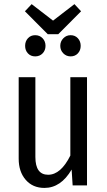

<svg xmlns="http://www.w3.org/2000/svg" viewBox="-20 -901 518 933"><path d="M341.8 -880.9 374 -846.2 263.2 -734.9H211.9L101.1 -846.2L133.8 -880.9L237.8 -800.8ZM150.9 -730Q172.9 -730 187 -715.1Q201.2 -700.2 201.2 -678.2Q201.2 -656.2 187 -641.6Q172.9 -627 150.9 -627Q129.4 -627 115.7 -641.6Q102.1 -656.2 102.1 -678.2Q102.1 -700.2 115.7 -715.1Q129.4 -730 150.9 -730ZM323.2 -730Q344.7 -730 358.4 -715.1Q372.1 -700.2 372.1 -678.2Q372.1 -656.2 358.4 -641.6Q344.7 -627 323.2 -627Q302.2 -627 287.6 -641.8Q272.9 -656.7 272.9 -678.2Q272.9 -699.7 287.6 -714.8Q302.2 -730 323.2 -730ZM402.8 -525.9V0H333L328.1 -77.1Q275.9 12.2 195.8 12.2Q139.2 12.2 105 -27.1Q70.8 -66.4 70.8 -129.9V-525.9H151.9V-138.2Q151.9 -51.8 213.9 -51.8Q275.4 -51.8 321.8 -145V-525.9Z"/></svg>

Font: Fira Sans Compressed Book
Style: Regular
Weight: 350
Width: 1
Designer: Carrois Corporate & Edenspiekermann AG
Foundry: Carrois Corporate GbR & Edenspiekermann AG
Version: Version 4.203;PS 004.203;hotconv 1.0.88;makeotf.lib2.5.64775